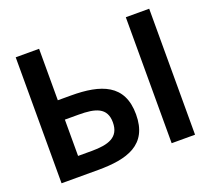

<svg xmlns="http://www.w3.org/2000/svg" viewBox="-122 -878 1135 1034"><g transform="rotate(-20 445.5 -361.0)"><path d="M275 -316C372 -316 435 -299 435 -214C435 -128 371 -108 275 -108H197V-316ZM272 0C440 0 567 -37 567 -212C567 -384 444 -427 272 -427H197V-722H63V0ZM828 0V-722H694V0Z"/></g></svg>

Font: Perun SemiBold
Style: Regular
Weight: 600
Foundry: Copyright (c) Stefan Peev, Context Ltd, 2016
Version: Version 1.089